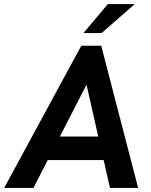

<svg xmlns="http://www.w3.org/2000/svg" viewBox="-48 -921 741 941"><path d="M-27.5 0H116L186 -136.5H460L491 0H629L448 -697H350.5ZM245.5 -252 376 -506 433.5 -252ZM361 -759H450L612.5 -901H480.5Z"/></svg>

Font: HK Grotesk
Style: Bold Italic
Weight: 700
Italic angle: -16°
Designer: Alfredo Marco Pradil
Foundry: Hanken Design Co.
Version: Version 3.001;FEAKit 1.0